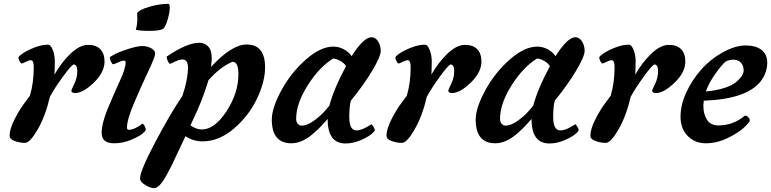

<svg xmlns="http://www.w3.org/2000/svg" viewBox="-20 -737 4020 1001"><path d="M363 -401Q349 -394 306 -334.5Q263 -275 240 -232Q217 -132 176.5 -62Q136 8 110.5 8Q85 8 57.5 -1.5Q30 -11 30 -30Q30 -64 56.5 -116Q83 -168 110 -203L136 -238Q156 -306 156 -387Q156 -423 141 -423Q130 -423 114 -414.5Q98 -406 93 -406Q88 -406 82 -418Q76 -430 76 -436.5Q76 -443 98.5 -458.5Q121 -474 159 -489Q197 -504 230 -504Q245 -504 255.5 -476Q266 -448 266 -416.5Q266 -385 265 -369.5Q264 -354 264 -348Q301 -413 348.5 -458Q396 -503 439 -503Q482 -503 503.5 -480Q525 -457 525 -416Q525 -360 469 -306Q413 -252 372 -252Q352 -252 352 -265Q352 -268 367.5 -300Q383 -332 383 -366.5Q383 -401 363 -401Z M830 -586Q810 -576 759 -576Q708 -576 688 -582Q696 -611 696 -636Q696 -661 695 -669Q706 -686 758 -701.5Q810 -717 859 -717Q865 -717 865 -695Q865 -673 854 -635Q843 -597 830 -586ZM575 10Q510 10 510 -44Q510 -93 541 -168.5Q572 -244 603.5 -312Q635 -380 635 -411Q635 -421 627 -421Q616 -421 595.5 -411.5Q575 -402 570 -402Q565 -402 558.5 -415.5Q552 -429 552 -436Q552 -441 581 -455.5Q610 -470 654 -483.5Q698 -497 722.5 -497Q747 -497 768 -485.5Q789 -474 789 -457.5Q789 -441 752.5 -364Q716 -287 679 -200Q642 -113 642 -72Q642 -60 652 -60Q676 -60 711 -84L722 -92Q728 -92 734 -80Q740 -68 740 -61Q740 -54 719.5 -38Q699 -22 658.5 -6Q618 10 575 10Z M1192 -415Q1128 -388 1067 -319Q1036 -215 986 -112Q975 -88 973 -83Q1004 -62 1032 -62Q1099 -62 1161 -157Q1223 -252 1223 -351Q1223 -415 1192 -415ZM947 -27Q937 -7 912.5 46Q888 99 876 123.5Q864 148 845 182Q810 244 783 244Q765 244 737.5 227.5Q710 211 710 193Q710 155 789 5Q868 -145 931 -237Q960 -324 960 -384Q960 -427 931 -427Q916 -427 893 -416Q870 -405 867 -404Q861 -405 855 -418.5Q849 -432 849 -442Q955 -514 1019 -514Q1048 -514 1066 -494Q1084 -474 1084 -432Q1084 -422 1080 -388Q1188 -505 1266 -505Q1362 -505 1362 -386Q1362 -312 1320 -223Q1278 -134 1200 -67Q1122 0 1036 0Q987 0 947 -27Z M1784 -392Q1774 -408 1757 -418Q1740 -428 1729 -430L1717 -432Q1645 -388 1584.5 -292.5Q1524 -197 1524 -118Q1524 -101 1532.5 -91.5Q1541 -82 1552 -82Q1581 -82 1617 -108Q1653 -134 1675 -160L1697 -186Q1722 -278 1784 -392ZM1688 -117Q1687 -116 1674 -101Q1661 -86 1643.5 -68.5Q1626 -51 1603 -32Q1550 10 1499 10Q1448 10 1422.5 -21Q1397 -52 1397 -113Q1397 -174 1447 -266Q1497 -358 1574 -426Q1651 -494 1718 -494Q1748 -494 1774.5 -479Q1801 -464 1813 -444Q1876 -543 1917 -543Q1937 -543 1951 -521.5Q1965 -500 1965 -471.5Q1965 -443 1920 -367.5Q1875 -292 1809 -212Q1801 -179 1801 -127Q1801 -57 1839 -57Q1864 -57 1903 -81L1916 -89Q1919 -89 1926.5 -77Q1934 -65 1934 -58.5Q1934 -52 1914 -36Q1894 -20 1856.5 -4.5Q1819 11 1781 11Q1688 11 1688 -117Z M2328 -401Q2314 -394 2271 -334.5Q2228 -275 2205 -232Q2182 -132 2141.5 -62Q2101 8 2075.5 8Q2050 8 2022.5 -1.5Q1995 -11 1995 -30Q1995 -64 2021.5 -116Q2048 -168 2075 -203L2101 -238Q2121 -306 2121 -387Q2121 -423 2106 -423Q2095 -423 2079 -414.5Q2063 -406 2058 -406Q2053 -406 2047 -418Q2041 -430 2041 -436.5Q2041 -443 2063.5 -458.5Q2086 -474 2124 -489Q2162 -504 2195 -504Q2210 -504 2220.5 -476Q2231 -448 2231 -416.5Q2231 -385 2230 -369.5Q2229 -354 2229 -348Q2266 -413 2313.5 -458Q2361 -503 2404 -503Q2447 -503 2468.5 -480Q2490 -457 2490 -416Q2490 -360 2434 -306Q2378 -252 2337 -252Q2317 -252 2317 -265Q2317 -268 2332.5 -300Q2348 -332 2348 -366.5Q2348 -401 2328 -401Z M2847 -392Q2837 -408 2820 -418Q2803 -428 2792 -430L2780 -432Q2708 -388 2647.5 -292.5Q2587 -197 2587 -118Q2587 -101 2595.5 -91.5Q2604 -82 2615 -82Q2644 -82 2680 -108Q2716 -134 2738 -160L2760 -186Q2785 -278 2847 -392ZM2751 -117Q2750 -116 2737 -101Q2724 -86 2706.5 -68.5Q2689 -51 2666 -32Q2613 10 2562 10Q2511 10 2485.5 -21Q2460 -52 2460 -113Q2460 -174 2510 -266Q2560 -358 2637 -426Q2714 -494 2781 -494Q2811 -494 2837.5 -479Q2864 -464 2876 -444Q2939 -543 2980 -543Q3000 -543 3014 -521.5Q3028 -500 3028 -471.5Q3028 -443 2983 -367.5Q2938 -292 2872 -212Q2864 -179 2864 -127Q2864 -57 2902 -57Q2927 -57 2966 -81L2979 -89Q2982 -89 2989.5 -77Q2997 -65 2997 -58.5Q2997 -52 2977 -36Q2957 -20 2919.5 -4.5Q2882 11 2844 11Q2751 11 2751 -117Z M3391 -401Q3377 -394 3334 -334.5Q3291 -275 3268 -232Q3245 -132 3204.5 -62Q3164 8 3138.5 8Q3113 8 3085.5 -1.5Q3058 -11 3058 -30Q3058 -64 3084.5 -116Q3111 -168 3138 -203L3164 -238Q3184 -306 3184 -387Q3184 -423 3169 -423Q3158 -423 3142 -414.5Q3126 -406 3121 -406Q3116 -406 3110 -418Q3104 -430 3104 -436.5Q3104 -443 3126.5 -458.5Q3149 -474 3187 -489Q3225 -504 3258 -504Q3273 -504 3283.5 -476Q3294 -448 3294 -416.5Q3294 -385 3293 -369.5Q3292 -354 3292 -348Q3329 -413 3376.5 -458Q3424 -503 3467 -503Q3510 -503 3531.5 -480Q3553 -457 3553 -416Q3553 -360 3497 -306Q3441 -252 3400 -252Q3380 -252 3380 -265Q3380 -268 3395.5 -300Q3411 -332 3411 -366.5Q3411 -401 3391 -401Z M3763 -416Q3739 -395 3706.5 -348Q3674 -301 3660 -260Q3716 -265 3758 -279Q3800 -293 3819 -310Q3857 -343 3857 -369.5Q3857 -396 3842 -411Q3827 -426 3804.5 -426Q3782 -426 3763 -416ZM3649 -212Q3647 -190 3647 -186Q3647 -142 3666 -112.5Q3685 -83 3725 -83Q3802 -83 3862 -133Q3863 -134 3868 -134Q3873 -134 3881 -126Q3889 -118 3889 -109Q3889 -100 3859 -72Q3829 -44 3773 -17Q3717 10 3660 10Q3603 10 3565.5 -28Q3528 -66 3528 -128Q3528 -190 3558 -255Q3588 -320 3635.5 -374Q3683 -428 3748 -464Q3813 -500 3867 -500Q3921 -500 3950.5 -476.5Q3980 -453 3980 -411Q3980 -357 3945 -312Q3871 -220 3649 -212Z"/></svg>

Font: Clara
Style: Regular
Weight: 400
Designer: Proyecto DEMO
Foundry: Proyecto DEMO
Version: Version 1.002